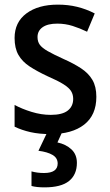

<svg xmlns="http://www.w3.org/2000/svg" viewBox="-20 -569 474 829"><path d="M396 -151Q396 -72 343.5 -31Q291 10 198 10Q149 10 111.5 1.5Q74 -7 43 -22V-116Q74 -99 116 -86Q158 -73 199 -73Q249 -73 272.5 -91.5Q296 -110 296 -142Q296 -161 287 -175.5Q278 -190 254.5 -205Q231 -220 185 -240Q140 -261 108 -282Q76 -303 59.5 -332Q43 -361 43 -405Q43 -473 94 -511Q145 -549 230 -549Q274 -549 313 -539.5Q352 -530 389 -511L356 -432Q325 -447 293.5 -457Q262 -467 227 -467Q186 -467 164 -451.5Q142 -436 142 -409Q142 -389 152 -375.5Q162 -362 186.5 -348Q211 -334 255 -314Q298 -295 330 -274Q362 -253 379 -224Q396 -195 396 -151ZM312 134Q312 185 278 212.5Q244 240 172 240Q138 240 116 234V171Q141 178 170 178Q229 178 229 137Q229 113 207 100Q185 87 146 82L185 0H249L228 46Q265 54 288.5 76Q312 98 312 134Z"/></svg>

Font: Noto Sans Gurmukhi SemiCondensed Medium
Style: Regular
Weight: 500
Width: 4
Designer: Jelle Bosma - Monotype Design Team
Foundry: Monotype Imaging Inc.
Version: Version 2.004; ttfautohint (v1.8.4.7-5d5b)